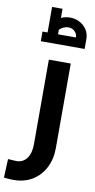

<svg xmlns="http://www.w3.org/2000/svg" viewBox="-134 -863 570 1156"><g transform="rotate(10 151.0 -285.0)"><path d="M38 248Q25 248 10 247Q-5 246 -21 244L-16 130Q0 131 14.5 132Q29 133 36 133Q75 133 98.5 102Q122 71 122 15V-502H256V15Q256 83 228.5 136Q201 189 152 218.5Q103 248 38 248ZM86 -662Q86 -695 101.5 -720Q117 -745 144.5 -759.5Q172 -774 204 -774Q237 -774 264 -759.5Q291 -745 307 -720Q323 -695 323 -662H259Q259 -684 243.5 -699Q228 -714 204 -714Q189 -714 174 -707Q159 -700 149.5 -689Q140 -678 140 -662ZM55 -603V-662H323V-603ZM86 -662V-818H150V-662Z"/></g></svg>

Font: Cairo Play
Style: Bold
Weight: 700
Version: Version 3.119